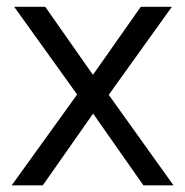

<svg xmlns="http://www.w3.org/2000/svg" viewBox="-20 -556 556 576"><path d="M15.1 0 211.4 -272.5 22.5 -535.6H115.7L258.8 -331.5L402.3 -535.6H495.6L306.2 -271.5L500.5 0H410.2L259.3 -215.3L108.4 0Z"/></svg>

Font: Oxygen
Style: Normal
Weight: 400
Designer: Vernon Adams
Foundry: Vernon Adams
Version: Version Release 0.2.2 webfont; ttfautohint (v0.8.52-bc40) -l